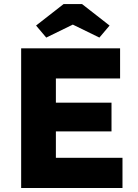

<svg xmlns="http://www.w3.org/2000/svg" viewBox="-20 -942 690 962"><path d="M86 0V-700H581.7V-548.7H260V-151.3H593.7V0ZM171 -283.7V-427.7H538.7V-283.7ZM211.7 -753.7 160.7 -814 298.7 -921.7H391L529 -814L478 -753.7L330 -826H359.7Z"/></svg>

Font: Lexend Medium
Style: Regular
Weight: 500
Designer: Bonnie Shaver-Troup, Thomas Jockin
Foundry: Lexend
Version: Version 1.005